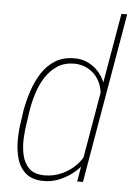

<svg xmlns="http://www.w3.org/2000/svg" viewBox="-54 -791 580 843"><g transform="rotate(5 236.0 -369.5)"><path d="M335 -102.5 446.8 -750H472.2L342.8 0H317.4ZM49.3 -245.1 55.7 -291.5Q63.5 -333.5 77.6 -377Q91.8 -420.4 115.2 -457Q138.7 -493.7 174.3 -515.9Q210 -538.1 260.7 -537.6Q293.9 -537.6 321.3 -523.4Q348.6 -509.3 367.4 -487.1Q386.2 -464.8 395.8 -438.2Q405.3 -411.6 404.3 -385.3L364.3 -126.5Q356.9 -101.1 337.6 -76.7Q318.4 -52.2 292 -32.5Q265.6 -12.7 235.1 -1Q204.6 10.7 172.4 10.7Q120.1 11.2 91.3 -13.9Q62.5 -39.1 51.8 -78.6Q41 -118.2 41.7 -162.8Q42.5 -207.5 49.3 -245.1ZM82 -291 75.2 -243.7Q69.3 -210.4 67.1 -171.1Q64.9 -131.8 72.8 -95.9Q80.6 -60.1 103.8 -37.1Q127 -14.2 173.3 -14.2Q212.4 -14.2 248.8 -30.8Q285.2 -47.4 312.3 -75.9Q339.4 -104.5 350.6 -140.1L387.2 -365.2Q388.7 -394 381.3 -420.7Q374 -447.3 357.2 -468.3Q340.3 -489.3 316.4 -501.2Q292.5 -513.2 261.7 -514.2Q216.8 -514.2 185.5 -493.7Q154.3 -473.1 133.1 -439.7Q111.8 -406.2 99.9 -367.2Q87.9 -328.1 82 -291Z"/></g></svg>

Font: Roboto Condensed Thin
Style: Italic
Weight: 250
Italic angle: -12°
Designer: Christian Robertson
Foundry: Google
Version: Version 3.008; 2023